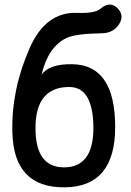

<svg xmlns="http://www.w3.org/2000/svg" viewBox="-20 -780 566 827"><path d="M107.4 -571.8Q176.3 -730 313 -724.6Q389.2 -721.7 412.6 -742.2Q453.6 -776.9 485.8 -745.1Q517.1 -713.9 493.2 -676.3Q469.2 -637.7 418.5 -636.7Q304.2 -634.8 266.1 -616.2Q187 -578.1 159.2 -458.5Q191.9 -504.9 290.5 -503.4Q476.1 -501.5 476.1 -232.4Q476.1 24.9 258.3 26.9Q38.1 28.8 33.2 -211.9Q28.8 -393.6 107.4 -571.8ZM278.3 -405.3Q132.8 -405.3 132.8 -228Q132.8 -59.1 255.9 -59.1Q381.8 -59.1 382.3 -228Q381.8 -405.3 278.3 -405.3Z"/></svg>

Font: Comic Relief
Style: Regular
Weight: 400
Designer: Jeff Davis
Foundry: Loudifier
Version: Version 1.0